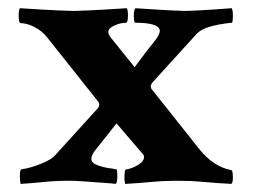

<svg xmlns="http://www.w3.org/2000/svg" viewBox="-20 -453 631 477"><path d="M31.2 3.9Q30.3 0 29.8 -4.9Q29.3 -9.8 29.3 -14.6Q29.3 -32.2 33.2 -32.2Q57.6 -36.1 82.5 -46.4Q107.4 -56.6 116.2 -66.4L221.7 -182.6Q226.6 -187.5 226.6 -193.4Q226.6 -198.2 222.7 -202.1L97.7 -359.4Q85 -376 65.9 -385.7Q46.9 -395.5 31.2 -395.5Q26.4 -395.5 26.4 -415Q26.4 -426.8 29.3 -432.6Q89.8 -428.7 123 -427.2Q156.2 -425.8 163.1 -425.8Q168 -425.8 201.2 -427.2Q234.4 -428.7 294.9 -432.6Q297.9 -428.7 297.9 -415Q297.9 -396.5 293 -396.5Q279.3 -396.5 264.2 -389.6Q249 -382.8 249 -373Q249 -368.2 253.9 -361.3L314.5 -286.1Q343.8 -326.2 360.4 -346.2Q377 -366.2 377 -376Q377 -396.5 316.4 -396.5Q312.5 -396.5 312.5 -414.1Q312.5 -428.7 316.4 -432.6Q374 -428.7 404.8 -427.2Q435.5 -425.8 440.4 -425.8Q445.3 -425.8 474.6 -427.2Q503.9 -428.7 555.7 -432.6Q558.6 -426.8 558.6 -415Q558.6 -396.5 555.7 -396.5Q487.3 -389.6 468.8 -369.1L360.4 -250Q354.5 -243.2 354.5 -239.3Q354.5 -233.4 358.4 -229.5L475.6 -82Q509.8 -39.1 554.7 -30.3Q558.6 -30.3 558.6 -9.8Q558.6 0 554.7 3.9Q517.6 2 486.8 -1Q456.1 -3.9 425.8 -3.9Q386.7 -3.9 356 -1Q325.2 2 291 3.9L289.1 -7.8Q289.1 -32.2 293 -32.2Q305.7 -33.2 321.8 -42.5Q337.9 -51.8 337.9 -63.5Q337.9 -67.4 333 -72.3L269.5 -146.5L213.9 -76.2Q207 -66.4 207 -57.6Q207 -47.9 223.6 -42Q237.3 -37.1 248.5 -35.6Q259.8 -34.2 269.5 -32.2Q271.5 -32.2 271.5 -14.6Q271.5 0 267.6 3.9Q262.7 2.9 241.2 1.5Q219.7 0 194.8 -2Q169.9 -3.9 152.3 -3.9Q118.2 -3.9 89.8 -1Q61.5 2 31.2 3.9Z"/></svg>

Font: Crimson Text Bold
Style: Bold
Weight: 700
Designer: Sebastian Kosch
Foundry: Sebastian Kosch
Version: Version 1.10 July 1, 2025